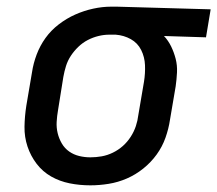

<svg xmlns="http://www.w3.org/2000/svg" viewBox="-20 -548 652 576"><path d="M251 8Q219 8 189 2Q159 -4 133.5 -18.5Q108 -33 90 -56.5Q72 -80 62.5 -108.5Q53 -137 53.5 -168Q54 -199 59 -231L76 -331Q80 -358 90 -384.5Q100 -411 116.5 -434Q133 -457 156.5 -475Q180 -493 206 -504.5Q232 -516 259.5 -522Q287 -528 313 -528H331L612 -520L598 -436L472 -440Q485 -426 493.5 -408.5Q502 -391 507 -371.5Q512 -352 511 -331Q510 -310 507 -289L490 -189Q486 -162 476.5 -135Q467 -108 450 -84.5Q433 -61 410 -42.5Q387 -24 360.5 -12.5Q334 -1 306 3.5Q278 8 251 8ZM251 -76Q268 -76 285 -79Q302 -82 318.5 -90Q335 -98 348.5 -110Q362 -122 372 -137.5Q382 -153 387.5 -169.5Q393 -186 395 -203L412 -303Q416 -328 415 -352.5Q414 -377 403.5 -398Q393 -419 372.5 -430.5Q352 -442 327 -444H308Q292 -444 275.5 -440Q259 -436 243.5 -428Q228 -420 215 -407.5Q202 -395 192.5 -380.5Q183 -366 178 -350Q173 -334 170 -317L154 -217Q151 -200 150 -182.5Q149 -165 153 -148.5Q157 -132 165.5 -117.5Q174 -103 187.5 -93.5Q201 -84 217.5 -80Q234 -76 251 -76Z"/></svg>

Font: Iosevka Medium Extended
Style: Italic
Weight: 500
Width: 7
Italic angle: -9°
Monospace: yes
Designer: Belleve Invis
Foundry: Belleve Invis
Version: Version 32.5.0; ttfautohint (v1.8.4)